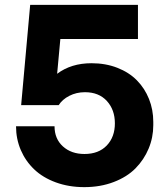

<svg xmlns="http://www.w3.org/2000/svg" viewBox="-20 -750 684 789"><path d="M326.2 19Q262.7 19 209.5 -0.5Q156.2 -20 120.6 -54Q85 -87.9 65.4 -133.5Q45.9 -179.2 45.9 -231H204.1Q204.1 -179.7 238.5 -148.4Q272.9 -117.2 327.1 -117.2Q385.3 -117.2 418.7 -152.1Q452.1 -187 452.1 -243.2Q452.1 -298.8 419.2 -335Q386.2 -371.1 329.1 -371.1Q293.9 -371.1 264.9 -356.2Q235.8 -341.3 221.2 -317.9H66.9L104 -730H546.9V-589.8H228L214.8 -446.8Q272.5 -490.2 356 -490.2Q414.1 -490.2 462.2 -471.4Q510.3 -452.6 542.5 -419.9Q574.7 -387.2 592.3 -343.3Q609.9 -299.3 609.9 -249V-235.8Q609.9 -185.1 590.8 -139.4Q571.8 -93.8 536.9 -58.3Q502 -22.9 447.3 -2Q392.6 19 326.2 19Z"/></svg>

Font: Sora
Style: Bold
Weight: 700
Designer: Jonathan Barnbrook, Julián Moncada
Foundry: Barnbrook Fonts
Version: Version 2.000